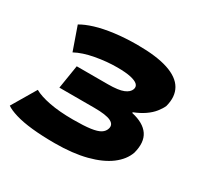

<svg xmlns="http://www.w3.org/2000/svg" viewBox="-162 -904 1143 1103"><g transform="rotate(30 409.5 -352.5)"><path d="M322 11Q237 11 171 4Q105 -3 59 -17Q13 -31 -9 -47L85 -206Q121 -185 187.5 -172Q254 -159 345 -159Q418 -159 460.5 -165Q503 -171 523.5 -184Q544 -197 550 -218Q559 -248 527.5 -263.5Q496 -279 417 -279H186L211 -435H417Q487 -435 520 -448.5Q553 -462 561 -486Q567 -505 553.5 -518Q540 -531 506.5 -538.5Q473 -546 416 -546Q347 -546 273.5 -532.5Q200 -519 150 -492L96 -646Q129 -666 181 -682Q233 -698 302.5 -707Q372 -716 453 -716Q580 -716 656.5 -690.5Q733 -665 761.5 -615.5Q790 -566 771 -495Q762 -474 742.5 -449.5Q723 -425 692.5 -404Q662 -383 621 -367L622 -362Q703 -344 735 -297Q767 -250 746 -171Q727 -117 672.5 -76Q618 -35 529.5 -12Q441 11 322 11Z"/></g></svg>

Font: Nunito Sans 7pt Expanded Black
Style: Italic
Weight: 900
Width: 7
Italic angle: -9°
Designer: Vernon Adams
Foundry: Vernon Adams
Version: Version 3.101;gftools[0.9.27]